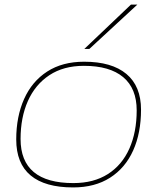

<svg xmlns="http://www.w3.org/2000/svg" viewBox="-20 -810 696 840"><path d="M300 10Q177 10 114 -42.5Q51 -95 51 -200Q51 -300 85.5 -377Q120 -454 186.5 -497Q253 -540 348 -540Q469 -540 533 -486.5Q597 -433 597 -330Q597 -228 562.5 -151.5Q528 -75 461.5 -32.5Q395 10 300 10ZM301 -9Q390 -9 452 -48.5Q514 -88 546 -160Q578 -232 578 -327Q578 -423 519 -472.5Q460 -522 347 -522Q258 -522 196 -481Q134 -440 102 -368Q70 -296 70 -202Q70 -9 301 -9ZM349 -596 553 -790H581L371 -596Z"/></svg>

Font: Georama Extended Thin
Style: Italic
Weight: 100
Width: 7
Italic angle: -9°
Designer: Jean-Baptiste Levee
Foundry: Production Type
Version: Version 1.000